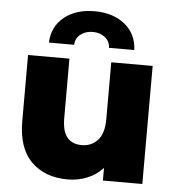

<svg xmlns="http://www.w3.org/2000/svg" viewBox="-54 -818 800 878"><g transform="rotate(5 346.0 -379.5)"><path d="M631 -542V0H450V-58Q420 -25 378 -8Q336 9 289 9Q184 9 121.5 -53Q59 -115 59 -239V-542H249V-270Q249 -209 272 -181Q295 -153 339 -153Q384 -153 412.5 -184.5Q441 -216 441 -281V-542ZM345 -768Q430 -768 484 -724.5Q538 -681 541 -607H425Q424 -637 401 -655Q378 -673 345 -673Q312 -673 289 -655Q266 -637 265 -607H149Q152 -681 206 -724.5Q260 -768 345 -768Z"/></g></svg>

Font: Idrija
Style: Regular
Weight: 800
Designer: Julieta Ulanovsky
Foundry: Julieta Ulanovsky
Version: Version 7.200